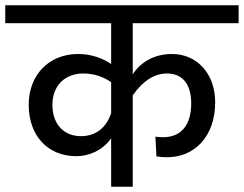

<svg xmlns="http://www.w3.org/2000/svg" viewBox="-40 -709 926 729"><path d="M-20 -621H382V-466C351 -487 308 -504 257 -504C145 -504 69 -424 69 -311C69 -194 141 -116 250 -116C297 -116 349 -137 382 -184V0H464V-347C504 -404 548 -430 594 -430C653 -430 686 -389 686 -317C686 -233 647 -188 579 -188C568 -188 559 -189 550 -190L554 -115C569 -113 582 -112 595 -112C696 -112 777 -188 777 -321C777 -428 709 -504 613 -504C549 -504 496 -476 464 -427V-621H866V-689H-20ZM276 -430C319 -430 355 -416 382 -397V-279C360 -215 315 -192 267 -192C203 -192 159 -237 159 -311C159 -385 208 -430 276 -430Z"/></svg>

Font: FiraGO Unicode
Style: Regular
Weight: 400
Designer: bBox Type
Foundry: bBox Type GmbH
Version: Version 1.001;PS 001.001;hotconv 1.0.88;makeotf.lib2.5.64775